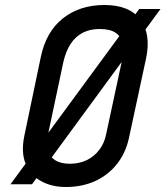

<svg xmlns="http://www.w3.org/2000/svg" viewBox="-20 -737 662 768"><path d="M22 0H108L622 -701H537ZM143 -508 77 -192Q64 -127 82.5 -82Q101 -37 143.5 -13Q186 11 244 11Q308 11 360 -12.5Q412 -36 447.5 -80.5Q483 -125 496 -186L564 -502Q585 -600 541.5 -658.5Q498 -717 398 -717Q299 -717 231.5 -663.5Q164 -610 143 -508ZM172 -199 233 -487Q243 -532 262.5 -561.5Q282 -591 311 -606Q340 -621 378 -621Q420 -621 442.5 -606Q465 -591 470.5 -561Q476 -531 466 -486L405 -202Q398 -165 377.5 -138Q357 -111 327 -96.5Q297 -82 260 -82Q223 -82 201 -96Q179 -110 171.5 -136Q164 -162 172 -199Z"/></svg>

Font: Advent Pro SemiBold
Style: Italic
Weight: 600
Italic angle: -12°
Version: Version 3.000